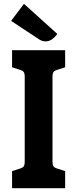

<svg xmlns="http://www.w3.org/2000/svg" viewBox="-20 -982 403 1002"><path d="M43 -89 80 -101Q98 -106 103.5 -113.5Q109 -121 109 -139V-581Q109 -599 103.5 -606.5Q98 -614 80 -619L43 -631V-720H320V-631L283 -619Q265 -614 259.5 -606.5Q254 -599 254 -581V-139Q254 -121 259.5 -113.5Q265 -106 283 -101L320 -89V0H43ZM182 -778 38 -873 105 -962 279 -805Q251 -766 218 -766Q199 -766 182 -778Z"/></svg>

Font: Enriqueta
Style: Bold
Weight: 700
Designer: Viviana Monsalve, Gustavo Ibarra
Foundry: 72Puntos
Version: Version 2.000